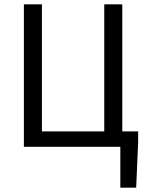

<svg xmlns="http://www.w3.org/2000/svg" viewBox="-20 -676 682 884"><path d="M90 0V-656H173V-71H460V-656H543V-71H616V-21L607 188H534V0Z"/></svg>

Font: Pinyin1712
Style: Regular
Weight: 400
Version: Version 1